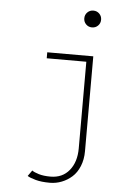

<svg xmlns="http://www.w3.org/2000/svg" viewBox="-61 -788 693 1024"><g transform="rotate(5 285.0 -275.5)"><path d="M429 -666Q416 -653 397 -653Q378 -653 365 -666Q352 -679 352 -698Q352 -717 365 -730Q378 -743 397 -743Q416 -743 429 -730Q442 -717 442 -698Q442 -679 429 -666ZM417.5 -500V8Q417.5 52.5 402.8 88.5Q388 124.5 363.2 146.5Q338.5 168.5 308.2 180.2Q278 192 245.5 192Q200 192 169 183.5Q138 175 124.5 166L146.5 135Q157 143.5 182.8 151.2Q208.5 159 245.5 159Q309.5 159 346.2 114Q383 69 383 -4V-468H171V-500Z"/></g></svg>

Font: League Mono Narrow Thin
Style: Regular
Weight: 100
Width: 3
Designer: Tyler Finck
Foundry: The League of Moveable Type / Tyler Finck
Version: Version 2.210